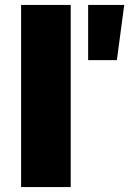

<svg xmlns="http://www.w3.org/2000/svg" viewBox="-20 -762 526 782"><path d="M66 -742H268V0H66ZM339 -742H486L456 -517H339Z"/></svg>

Font: Gontserrat ExtraBold
Style: Regular
Weight: 800
Designer: Julieta Ulanovsky
Foundry: Julieta Ulanovsky
Version: Version 6.001